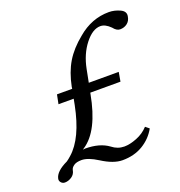

<svg xmlns="http://www.w3.org/2000/svg" viewBox="-111 -671 736 783"><g transform="rotate(-20 256.5 -279.0)"><path d="M164 -85Q227 -85 265 -57Q289 -38 318 -38Q342 -38 372.5 -50Q403 -62 424 -85L440 -72Q419 -34 381 -11Q343 12 292 12Q253 12 203 -20Q162 -46 134 -46Q112 -46 100.5 -38Q89 -30 87 -20Q84 -2 69.5 7.5Q55 17 40 17Q30 17 23.5 9.5Q17 2 19 -7Q25 -37 76 -61Q85 -67 96 -77Q158 -131 185 -266L190 -292H124L132 -332H198L199 -340Q211 -400 236.5 -442.5Q262 -485 309 -523Q370 -575 445 -575Q469 -575 493 -564Q517 -553 512 -531Q509 -513 496 -503Q483 -493 465 -493Q450 -493 436 -511Q414 -533 393 -533Q359 -533 326 -491Q293 -449 281 -388L270 -332H400L393 -292H262L261 -287Q233 -136 160 -88Q159 -87 157 -86Q155 -85 154 -84Q160 -85 164 -85Z"/></g></svg>

Font: Linux Libertine O
Style: Italic
Weight: 400
Italic angle: -12°
Designer: Philipp H. Poll
Foundry: Philipp H. Poll
Version: Version 5.1.6